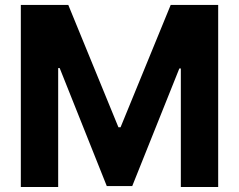

<svg xmlns="http://www.w3.org/2000/svg" viewBox="-20 -747 955 767"><path d="M212.4 0V-475.1H218.4L406.6 -3.6H508.2L696.4 -473.4H702.4V0H851.6V-727.3H661.9L461.6 -238.6H453.1L252.8 -727.3H63.2V0Z"/></svg>

Font: Inter-Hewn
Style: Bold
Weight: 700
Designer: Rasmus Andersson
Foundry: rsms
Version: Version 3.012;git-f93a4a705